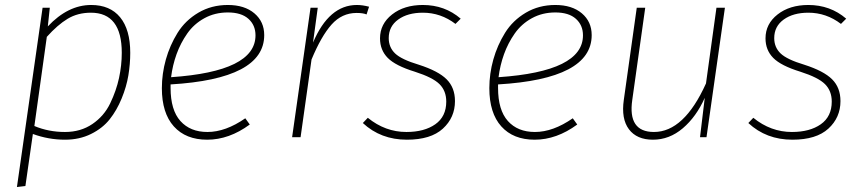

<svg xmlns="http://www.w3.org/2000/svg" viewBox="-20 -551 3469 771"><path d="M48 200 151 -520H180L172 -445Q253 -531 346 -531Q422 -531 462.5 -481.5Q503 -432 503 -339Q503 -294 495.5 -248.5Q488 -203 468.5 -155.5Q449 -108 420.5 -72Q392 -36 345.5 -13Q299 10 241 10Q175 10 112 -13L82 196ZM241 -21Q304 -21 351 -53Q398 -85 422.5 -136Q447 -187 458 -238Q469 -289 469 -339Q469 -500 345 -500Q292 -500 251.5 -475.5Q211 -451 168 -403L118 -45Q175 -21 241 -21Z M1041 -410Q1041 -234 665 -212V-198Q665 -109 704.5 -65Q744 -21 813 -21Q886 -21 965 -76L983 -51Q900 10 812 10Q726 10 678 -43.5Q630 -97 630 -197Q630 -255 646 -312Q662 -369 693 -419Q724 -469 776.5 -500Q829 -531 895 -531Q962 -531 1001.5 -497.5Q1041 -464 1041 -410ZM895 -501Q843 -501 801 -478Q759 -455 732 -416.5Q705 -378 689 -333.5Q673 -289 667 -241Q1006 -264 1006 -409Q1006 -450 977.5 -475.5Q949 -501 895 -501Z M1413 -531Q1436 -531 1462 -524L1452 -493Q1438 -499 1412 -499Q1353 -499 1311.5 -452.5Q1270 -406 1231 -312L1187 0H1153L1227 -520H1256L1237 -380Q1301 -531 1413 -531Z M1678 -531Q1766 -531 1830 -476L1809 -455Q1750 -500 1678 -500Q1617 -500 1579 -472.5Q1541 -445 1541 -398Q1541 -361 1566.5 -336.5Q1592 -312 1662 -291Q1740 -266 1773.5 -232.5Q1807 -199 1807 -145Q1807 -79 1758.5 -34.5Q1710 10 1614 10Q1509 10 1437 -57L1457 -78Q1527 -21 1612 -21Q1684 -21 1728 -52Q1772 -83 1772 -143Q1772 -186 1745 -213Q1718 -240 1646 -263Q1568 -287 1537 -318.5Q1506 -350 1506 -397Q1506 -455 1554.5 -493Q1603 -531 1678 -531Z M2356 -410Q2356 -234 1980 -212V-198Q1980 -109 2019.5 -65Q2059 -21 2128 -21Q2201 -21 2280 -76L2298 -51Q2215 10 2127 10Q2041 10 1993 -43.5Q1945 -97 1945 -197Q1945 -255 1961 -312Q1977 -369 2008 -419Q2039 -469 2091.5 -500Q2144 -531 2210 -531Q2277 -531 2316.5 -497.5Q2356 -464 2356 -410ZM2210 -501Q2158 -501 2116 -478Q2074 -455 2047 -416.5Q2020 -378 2004 -333.5Q1988 -289 1982 -241Q2321 -264 2321 -409Q2321 -450 2292.5 -475.5Q2264 -501 2210 -501Z M2602 10Q2537 10 2505.5 -32Q2474 -74 2485 -150L2537 -520H2571L2519 -150Q2500 -21 2606 -21Q2727 -21 2815 -216L2857 -520H2891L2817 0H2791L2810 -158Q2776 -82 2722 -36Q2668 10 2602 10Z M3226 -531Q3314 -531 3378 -476L3357 -455Q3298 -500 3226 -500Q3165 -500 3127 -472.5Q3089 -445 3089 -398Q3089 -361 3114.5 -336.5Q3140 -312 3210 -291Q3288 -266 3321.5 -232.5Q3355 -199 3355 -145Q3355 -79 3306.5 -34.5Q3258 10 3162 10Q3057 10 2985 -57L3005 -78Q3075 -21 3160 -21Q3232 -21 3276 -52Q3320 -83 3320 -143Q3320 -186 3293 -213Q3266 -240 3194 -263Q3116 -287 3085 -318.5Q3054 -350 3054 -397Q3054 -455 3102.5 -493Q3151 -531 3226 -531Z"/></svg>

Font: Fira Sans UltraLight
Style: Italic
Weight: 200
Italic angle: -8°
Designer: Carrois Corporate & Edenspiekermann AG
Foundry: Carrois Corporate GbR & Edenspiekermann AG
Version: Version 4.203;PS 004.203;hotconv 1.0.88;makeotf.lib2.5.64775